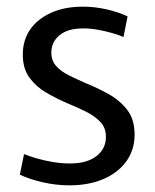

<svg xmlns="http://www.w3.org/2000/svg" viewBox="-20 -551 469 582"><path d="M190.4 10.8Q150.6 10.8 110.3 1.7Q70 -7.4 40.1 -21.6L52.9 -83.9Q69.7 -77.1 92.8 -70.5Q115.9 -63.9 141.5 -59.7Q167.1 -55.5 191.8 -55.5Q243.8 -55.5 272.5 -77.9Q301.1 -100.3 301.1 -135.9Q301.1 -163.7 284.1 -181.6Q267.1 -199.4 240.7 -212.6Q214.2 -225.7 184.3 -237.9Q152.3 -251.8 121.2 -269.6Q90.2 -287.3 69.6 -315.1Q49.1 -342.8 49.1 -385.2Q49.1 -429.2 71.4 -461.5Q93.8 -493.8 134.9 -512.3Q176 -530.8 230.8 -530.8Q268.7 -530.8 304.8 -522.3Q341 -513.8 366.7 -501.2L354.3 -438.8Q340.1 -445.1 319.8 -450.9Q299.4 -456.7 277 -460.8Q254.6 -464.9 232.3 -464.9Q185.4 -464.9 160.5 -444.2Q135.6 -423.5 135.6 -391.6Q135.6 -367.3 150.3 -350.8Q165.1 -334.3 189.5 -322.3Q213.9 -310.3 241.7 -298.1Q275.3 -284.6 309.1 -265.9Q342.8 -247.2 365.4 -218.3Q388 -189.3 388 -142.8Q388 -96.6 362.9 -61.9Q337.8 -27.3 293.6 -8.3Q249.3 10.8 190.4 10.8Z"/></svg>

Font: Murecho Thin
Style: Regular
Weight: 100
Designer: Neil Summerour
Foundry: Positype
Version: Version 1.010